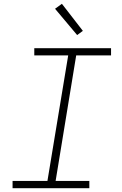

<svg xmlns="http://www.w3.org/2000/svg" viewBox="-20 -988 640 1008"><path d="M46 0V-38H229L338 -697H160V-735H563V-697H380L272 -38H449V0ZM385 -804 269 -942 305 -968 415 -826Z"/></svg>

Font: Iosevka SS04 XLt Ex Obl
Style: Regular
Weight: 200
Width: 7
Italic angle: -9°
Monospace: yes
Designer: Belleve Invis
Foundry: Belleve Invis
Version: Version 19.0.0; ttfautohint (v1.8.4)